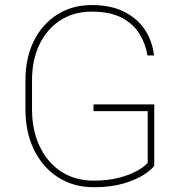

<svg xmlns="http://www.w3.org/2000/svg" viewBox="-20 -741 727 770"><path d="M598.6 -322.3V-76.2Q587.4 -60.1 556.4 -40Q525.4 -20 475.3 -5.1Q425.3 9.8 356 9.8Q274.9 9.8 213.1 -29.8Q151.4 -69.3 116.7 -139.6Q82 -210 82 -302.7V-418.9Q82 -508.8 115.7 -576.7Q149.4 -644.5 209.5 -682.6Q269.5 -720.7 347.7 -720.7Q424.8 -720.7 478 -693.8Q531.2 -667 561.3 -621.3Q591.3 -575.7 597.7 -518.6H571.3Q564 -564.9 539.6 -605Q515.1 -645 468.5 -669.7Q421.9 -694.3 347.7 -694.3Q275.4 -694.3 221.4 -659.2Q167.5 -624 137.9 -562Q108.4 -500 108.4 -419.9V-302.7Q108.4 -219.2 138.9 -154.5Q169.4 -89.8 225.1 -53.2Q280.8 -16.6 356 -16.6Q414.1 -16.6 458.7 -28.6Q503.4 -40.5 532.5 -57.4Q561.5 -74.2 572.3 -88.4V-295.4H355V-322.3Z"/></svg>

Font: Vazirmatn RD Thin
Style: Regular
Weight: 100
Designer: Saber Rastikerdar
Foundry: Saber Rastikerdar
Version: Version 32.102